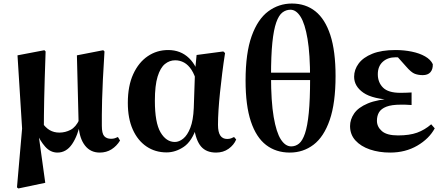

<svg xmlns="http://www.w3.org/2000/svg" viewBox="-20 -846 2511 1086"><path d="M76 214 105 -119 79 -533 231 -562 238 -555Q235 -468 233 -403Q231 -338 230 -287.5Q229 -237 228.5 -195Q228 -153 228 -112L198 -86L236 188L84 220ZM544 17Q492 17 461 -22.5Q430 -62 425 -130V-134L415 -533L564 -562L571 -555Q565 -464 562 -397Q559 -330 557.5 -281Q556 -232 556 -196.5Q556 -161 556 -135Q556 -91 569.5 -76Q583 -61 608 -61Q620 -61 629.5 -64Q639 -67 647 -71L659 -51Q640 -20 611 -1.5Q582 17 544 17ZM305 17Q265 17 235.5 -16.5Q206 -50 187 -96H184L216 -155Q237 -124 261 -110Q285 -96 316 -96Q349 -96 379 -111.5Q409 -127 429 -170L440 -157H436Q420 -78 387.5 -30.5Q355 17 305 17Z M922 16Q858 16 808.5 -17.5Q759 -51 731 -113.5Q703 -176 703 -264Q703 -360 733.5 -426.5Q764 -493 815.5 -528Q867 -563 931 -563Q1002 -563 1049.5 -517Q1097 -471 1109 -394H1115L1094 -375Q1082 -422 1063.5 -450.5Q1045 -479 1021.5 -492Q998 -505 971 -505Q939 -505 913 -484Q887 -463 871.5 -413Q856 -363 856 -276Q856 -152 888 -97.5Q920 -43 969 -43Q993 -43 1016.5 -62Q1040 -81 1056.5 -123Q1073 -165 1076 -235L1083 -441L1092 -535L1243 -555L1253 -546Q1244 -489 1237 -432.5Q1230 -376 1224.5 -323.5Q1219 -271 1216 -224.5Q1213 -178 1213 -140Q1213 -99 1226 -79.5Q1239 -60 1265 -60Q1278 -60 1287 -63.5Q1296 -67 1304 -71L1316 -57Q1303 -26 1273 -4.5Q1243 17 1202 17Q1147 17 1117.5 -17Q1088 -51 1077 -127L1093 -129Q1066 -47 1019.5 -15.5Q973 16 922 16Z M1619 17Q1541 17 1485 -26Q1429 -69 1399 -159Q1369 -249 1369 -390Q1369 -546 1403.5 -642Q1438 -738 1497.5 -782Q1557 -826 1631 -826Q1709 -826 1764 -782Q1819 -738 1848.5 -647.5Q1878 -557 1878 -416Q1878 -263 1845 -167.5Q1812 -72 1753.5 -27.5Q1695 17 1619 17ZM1627 -18Q1652 -18 1671.5 -34Q1691 -50 1705 -91Q1719 -132 1726.5 -207Q1734 -282 1734 -400Q1734 -540 1719.5 -626Q1705 -712 1680 -751.5Q1655 -791 1623 -791Q1598 -791 1577.5 -775.5Q1557 -760 1542.5 -719Q1528 -678 1520.5 -605Q1513 -532 1513 -416Q1513 -272 1528 -184.5Q1543 -97 1568.5 -57.5Q1594 -18 1627 -18ZM1424 -393V-435H1827V-393Z M2187 17Q2124 17 2072.5 -0.5Q2021 -18 1990.5 -51.5Q1960 -85 1960 -133Q1960 -170 1983 -204Q2006 -238 2060.5 -261Q2115 -284 2209 -289V-280Q2088 -285 2035.5 -321.5Q1983 -358 1983 -412Q1983 -452 2008.5 -486.5Q2034 -521 2086 -542Q2138 -563 2217 -563Q2265 -563 2309 -554Q2353 -545 2384.5 -527Q2416 -509 2428 -483Q2429 -454 2414.5 -437.5Q2400 -421 2371 -421Q2347 -421 2326.5 -428.5Q2306 -436 2276 -471L2210 -545L2274 -547L2303 -518Q2275 -520 2255 -521Q2235 -522 2218 -522Q2173 -522 2145 -496.5Q2117 -471 2117 -426Q2117 -380 2146.5 -350.5Q2176 -321 2244 -321Q2260 -321 2274.5 -321.5Q2289 -322 2308 -323V-252Q2283 -254 2270 -254Q2257 -254 2247 -254Q2195 -254 2165.5 -242.5Q2136 -231 2124 -211Q2112 -191 2112 -163Q2112 -129 2140 -104.5Q2168 -80 2231 -80Q2296 -80 2339 -95.5Q2382 -111 2419 -143L2439 -120Q2407 -61 2340 -22Q2273 17 2187 17Z"/></svg>

Font: Noto Serif JP Black
Style: Regular
Weight: 900
Designer: Ryoko NISHIZUKA 西塚涼子 (kana & ideographs); Frank Grießhammer (Latin, Greek & Cyrillic); Wenlong ZHANG 张文龙 (bopomofo); San
Foundry: Adobe
Version: Version 2.003-H1;hotconv 1.1.1;makeotfexe 2.6.0